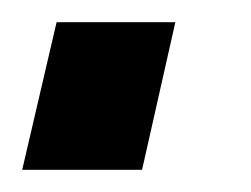

<svg xmlns="http://www.w3.org/2000/svg" viewBox="-46 -153 226 173"><path d="M82 0H-26L5 -133H112Z"/></svg>

Font: Storia Sans SemiBold
Style: Italic
Weight: 600
Italic angle: -13°
Designer: Campivisivi
Foundry: Accademia di Belle Arti di Urbino and students of MA course of Visual design
Version: Version 60.001;May 25, 2020;FontCreator 12.0.0.2522 64-bit